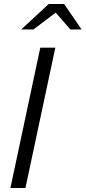

<svg xmlns="http://www.w3.org/2000/svg" viewBox="-20 -938 427 958"><path d="M32 0 181 -700H256L107 0ZM86 -791 223 -918H300L387 -791H331L258 -875L147 -791Z"/></svg>

Font: Red Hat Text VF
Style: Italic
Weight: 300
Italic angle: -12°
Designer: Pentagram, MCKL
Foundry: Pentagram, MCKL
Version: Version 1.023